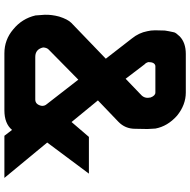

<svg xmlns="http://www.w3.org/2000/svg" viewBox="-16 -830 845 852"><g transform="rotate(90 406.0 -403.5)"><path d="M425 -416 521 -299 587 -376H750L612 -191L769 -1H582L556 -35Q528 -1 469 -1H216Q156 -1 110 -40Q62 -79 48 -139Q48 -148 45 -180Q44 -210 53 -244Q65 -282 81 -298L240 -451L150 -567Q125 -598 118 -635Q116 -643 115 -651.5Q114 -660 114 -670L115 -713Q116 -721 118 -730.5Q120 -740 122 -750Q123 -758 128.5 -764.5Q134 -771 141 -779Q169 -806 219 -806H390Q445 -806 493 -767Q540 -725 550 -671L552 -636L551 -581Q551 -537 520 -507ZM199 -197Q191 -189 190 -173Q198 -138 232 -138H421Q443 -138 449 -165Q451 -179 441 -190L333 -329ZM390 -671H272Q255 -668 255 -640Q258 -629 265 -623L329 -539L402 -609Q418 -625 412 -650Q404 -671 390 -671Z"/></g></svg>

Font: Covid19
Style: Regular
Weight: 400
Designer: Peter Wiegel
Foundry: (c) CAT - Ing. Peter Wiegel.  for Rudolf Maass + Partner GmbH
Version: Version 001.000